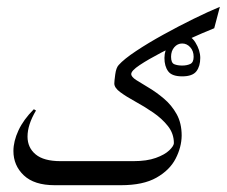

<svg xmlns="http://www.w3.org/2000/svg" viewBox="-20 -545 667 565"><path d="M293 0H141.1Q80.6 0 50 -29.1Q19.5 -58.1 19.5 -100.6Q19.5 -129.4 34.4 -161.4Q49.3 -193.4 79.6 -223.6L85.9 -219.7Q61 -178.2 61 -143.1Q61 -110.4 85 -90.6Q108.9 -70.8 158.2 -70.8H293Q301.8 -70.8 305.7 -60.1Q309.6 -49.3 309.6 -37.6Q309.6 -24.9 306.2 -12.5Q302.7 0 293 0ZM627 -524.9 610.4 -461.9Q576.2 -448.2 534.4 -429.2Q492.7 -410.2 454.3 -390.1Q416 -370.1 391.1 -353.5Q366.2 -336.9 366.2 -327.1Q366.2 -318.8 381.1 -309.3Q396 -299.8 418.2 -286.6Q440.4 -273.4 462.6 -254.6Q484.9 -235.8 499.8 -209.2Q514.6 -182.6 514.6 -146Q514.2 -111.8 496.8 -78.1Q479.5 -44.4 440.4 -22.2Q401.4 0 335.9 0H290.5Q271.5 0 271.5 -35.6Q271.5 -70.8 290.5 -70.8H372.6Q412.1 -70.8 438.5 -80.3Q464.8 -89.8 478 -102.5Q491.2 -115.2 491.7 -123.5Q491.7 -151.9 474.1 -174.1Q456.5 -196.3 430.4 -214.1Q404.3 -231.9 377.9 -246.3Q351.6 -260.7 334 -273.7Q316.4 -286.6 316.4 -299.3Q316.4 -306.2 319.1 -325.9Q321.8 -345.7 329.1 -353.5Q344.7 -371.1 380.4 -394.8Q416 -418.5 460.7 -443.1Q505.4 -467.8 549.6 -489.5Q593.8 -511.2 627 -524.9ZM516.1 -320.3Q485.8 -320.3 474.9 -335.2Q463.9 -350.1 463.9 -374.5Q463.9 -397 478 -420.2Q492.2 -443.4 516.1 -443.4Q540.5 -443.4 554.9 -420.2Q569.3 -397 569.3 -374.5Q569.3 -350.1 557.9 -335.2Q546.4 -320.3 516.1 -320.3ZM516.1 -352.1Q529.8 -352.1 539.8 -356.7Q549.8 -361.3 549.8 -377.9Q549.8 -395 539.8 -406Q529.8 -417 516.1 -417Q502.4 -417 492.9 -406Q483.4 -395 483.4 -377.9Q483.4 -359.9 492.9 -356Q502.4 -352.1 516.1 -352.1Z"/></svg>

Font: Lateef Light
Style: Regular
Weight: 300
Designer: SIL International
Foundry: SIL International
Version: Version 4.200